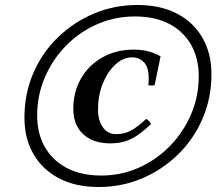

<svg xmlns="http://www.w3.org/2000/svg" viewBox="-20 -735 893 770"><path d="M376 15Q283 15 216.5 -20Q150 -55 114 -117.5Q78 -180 78 -263Q78 -359 113.5 -441.5Q149 -524 212 -585Q275 -646 356.5 -680.5Q438 -715 531 -715Q624 -715 690.5 -680Q757 -645 792.5 -582.5Q828 -520 828 -438Q828 -342 792.5 -259.5Q757 -177 694 -115.5Q631 -54 549.5 -19.5Q468 15 376 15ZM386 -31Q466 -31 536.5 -62.5Q607 -94 661 -149Q715 -204 746 -276Q777 -348 777 -429Q777 -501 746.5 -555Q716 -609 659 -639Q602 -669 521 -669Q441 -669 370 -638Q299 -607 245 -552Q191 -497 160 -425Q129 -353 129 -272Q129 -200 159.5 -146Q190 -92 247.5 -61.5Q305 -31 386 -31ZM423 -160Q353 -160 313.5 -197Q274 -234 274 -298Q274 -367 305 -420.5Q336 -474 391 -505Q446 -536 516 -536Q551 -536 577 -528.5Q603 -521 624 -509L600 -393Q594 -392 589 -392Q584 -392 575 -393Q581 -454 562 -479.5Q543 -505 510 -505Q474 -505 442.5 -476Q411 -447 392 -399.5Q373 -352 373 -296Q373 -252 392.5 -224.5Q412 -197 446 -197Q478 -197 504.5 -211Q531 -225 566 -258Q574 -254 578 -249Q582 -244 586 -238Q543 -196 506.5 -178Q470 -160 423 -160Z"/></svg>

Font: Poltawski Nowy Medium
Style: Italic
Weight: 500
Italic angle: -12°
Version: Version 1.001;gftools[0.9.25]